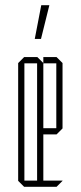

<svg xmlns="http://www.w3.org/2000/svg" viewBox="-20 -720 311 740"><path d="M73 0 50 -23V-24H123L147 0ZM147 -476V-500H198L221 -477V-476ZM50 -24V-477L73 -500H74V-24ZM147 0 123 -24V-476H147ZM74 -476V-500H124L147 -477V-476ZM147 0V-24H221V-23L198 0ZM147 -202V-226H197V-202ZM197 -202V-476H221V-225L198 -202ZM114 -570 139 -700H170V-699L138 -570Z"/></svg>

Font: Foldit Thin
Style: Regular
Weight: 100
Designer: Sophia Tai
Foundry: Sophia Tai
Version: Version 1.003